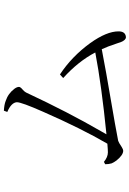

<svg xmlns="http://www.w3.org/2000/svg" viewBox="149 -876 701 1040"><g transform="rotate(-90 500.0 -355.5)"><path d="M597.7 -364.3 617.2 -381.8Q714.8 -317.4 787.1 -217.8Q850.6 -128.9 850.6 -64.5Q850.6 -31.2 826.2 -25.4Q822.3 -24.4 819.3 -24.4Q803.7 -24.4 793 -50.8Q790 -57.6 784.2 -76.2Q768.6 -124 753.9 -155.3Q694.3 -142.6 352.5 -84Q288.1 -72.3 257.8 -66.4Q250 -64.5 223.6 -46.9Q210.9 -39.1 204.1 -39.1Q180.7 -39.1 151.4 -75.2Q140.6 -89.8 135.7 -101.6Q130.9 -117.2 130.9 -136.7L143.6 -143.6Q169.9 -122.1 195.3 -122.1Q209 -122.1 242.2 -125Q324.2 -265.6 415 -472.7Q466.8 -589.8 466.8 -615.2Q464.8 -645.5 414.1 -667L420.9 -685.5Q454.1 -683.6 473.6 -675.8Q514.6 -662.1 540 -627.9Q549.8 -614.3 549.8 -603.5Q549.8 -595.7 534.2 -583Q523.4 -573.2 519.5 -565.4Q411.1 -334 309.6 -159.2Q300.8 -142.6 293 -129.9Q556.6 -156.2 736.3 -190.4Q688.5 -282.2 597.7 -364.3Z"/></g></svg>

Font: GenYoMin JP Light
Style: Regular
Weight: 300
Version: Version 1.001;PS 1;hotconv 16.6.51;makeotf.lib2.5.65220 DEVE